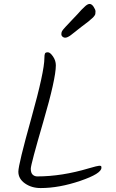

<svg xmlns="http://www.w3.org/2000/svg" viewBox="-20 -971 586 973"><path d="M314 -837Q330 -855 346.5 -871.5Q363 -888 374.5 -901Q386 -914 392.5 -921Q399 -928 408 -936Q423 -951 434 -951Q445 -951 454.5 -936.5Q464 -922 464 -913Q464 -904 463 -900Q462 -896 458.5 -891Q455 -886 451.5 -882.5Q448 -879 440.5 -873Q433 -867 428 -862Q407 -846 395 -837Q383 -828 374.5 -821Q366 -814 361.5 -810.5Q357 -807 350.5 -802Q344 -797 341 -794.5Q338 -792 333.5 -789Q329 -786 326.5 -785Q324 -784 320 -782Q315 -780 309 -780Q303 -780 297 -785Q291 -790 291 -797.5Q291 -805 293 -810Q295 -815 301.5 -823Q308 -831 314 -837ZM263 -640Q263 -572 199.5 -354.5Q136 -137 136 -116Q136 -95 145.5 -86Q155 -77 169 -77Q293 -77 430 -118Q475 -131 482.5 -131Q490 -131 492 -129.5Q494 -128 494 -121Q494 -91 387 -54.5Q280 -18 186 -18Q140 -18 106.5 -41.5Q73 -65 73 -101Q73 -137 139 -373Q205 -609 205 -677Q205 -694 208 -700Q211 -706 222.5 -706Q234 -706 248.5 -685Q263 -664 263 -640Z"/></svg>

Font: Kalam Light
Style: Regular
Weight: 300
Version: Version 2.001;PS 1.0;hotconv 1.0.79;makeotf.lib2.5.61930; tt